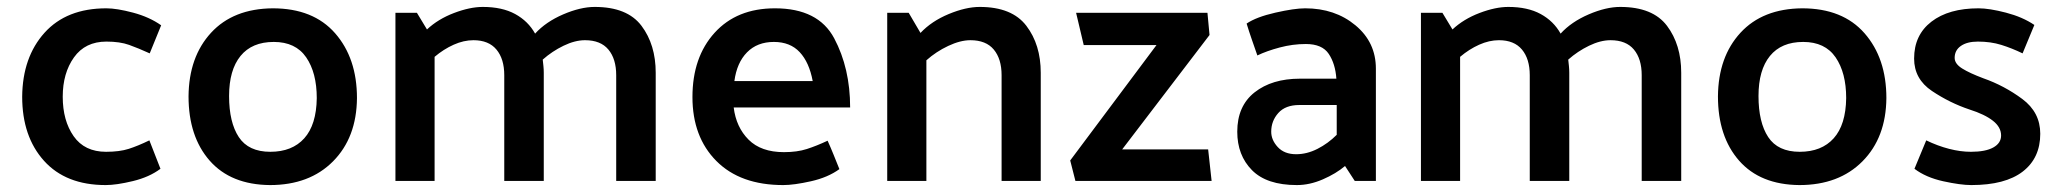

<svg xmlns="http://www.w3.org/2000/svg" viewBox="-20 -522 5944 554"><path d="M287 -402Q226 -402 193.5 -356.5Q161 -311 161 -243Q161 -174 192.5 -129Q224 -84 286 -84Q325 -84 351.5 -92.5Q378 -101 411 -117L443 -35Q411 -11 363.5 0.5Q316 12 285 12Q170 12 107 -58Q44 -128 44 -243Q45 -357 108.5 -427.5Q172 -498 287 -498Q317 -498 364 -485.5Q411 -473 445 -449L412 -368Q379 -383 352.5 -392.5Q326 -402 287 -402Z M759 12Q646 11 585 -58.5Q524 -128 524 -244Q525 -358 589 -427.5Q653 -497 767 -498Q884 -498 947 -426Q1010 -354 1010 -239Q1009 -125 941 -56.5Q873 12 759 12ZM894 -239Q894 -312 863.5 -356.5Q833 -401 770 -401Q707 -401 674 -360.5Q641 -320 641 -245Q641 -169 669 -126.5Q697 -84 760 -84Q823 -84 858 -123Q893 -162 894 -239Z M1524 -425Q1555 -459 1605 -480.5Q1655 -502 1696 -502Q1790 -502 1831 -447.5Q1872 -393 1872 -312V0H1758V-305Q1758 -352 1735.5 -379Q1713 -406 1668 -406Q1639 -406 1606 -390Q1573 -374 1546 -350Q1547 -341 1548 -331.5Q1549 -322 1549 -312V0H1435V-305Q1435 -352 1412.5 -379Q1390 -406 1346 -406Q1318 -406 1289 -393Q1260 -380 1234 -358V0H1121V-485H1183L1212 -437Q1244 -467 1290 -484.5Q1336 -502 1373 -502Q1429 -502 1466.5 -481.5Q1504 -461 1524 -425Z M2433 -212H2097Q2104 -155 2140 -119Q2176 -83 2242 -83Q2280 -83 2308 -92Q2336 -101 2368 -116Q2377 -96 2385.5 -75Q2394 -54 2402 -34Q2369 -10 2320 1Q2271 12 2240 12Q2116 12 2047 -57.5Q1978 -127 1978 -242Q1978 -357 2042 -427.5Q2106 -498 2216 -498Q2341 -498 2387 -411.5Q2433 -325 2433 -212ZM2325 -288Q2315 -342 2287.5 -371.5Q2260 -401 2213 -401Q2165 -401 2135.5 -371Q2106 -341 2099 -288Z M2636 -427Q2668 -461 2717.5 -481.5Q2767 -502 2807 -502Q2900 -502 2941.5 -447.5Q2983 -393 2983 -312V0H2870V-305Q2870 -352 2847.5 -379Q2825 -406 2780 -406Q2751 -406 2716 -389.5Q2681 -373 2653 -348V0H2540V-485H2602Z M3470 -421 3218 -91H3466L3476 0H3083L3068 -59L3317 -392H3107L3085 -485H3464Z M3648 -142Q3648 -118 3667 -97.5Q3686 -77 3720 -77Q3751 -77 3781.5 -92.5Q3812 -108 3837 -133V-219H3729Q3689 -219 3668.5 -196Q3648 -173 3648 -142ZM3577 -454Q3605 -473 3660 -485.5Q3715 -498 3746 -498Q3832 -498 3891 -449Q3950 -400 3950 -324V0H3889Q3882 -10 3875 -21.5Q3868 -33 3861 -43Q3835 -21 3797 -4.5Q3759 12 3722 12Q3635 12 3592.5 -31Q3550 -74 3550 -142Q3550 -216 3600 -255.5Q3650 -295 3731 -295H3836Q3833 -338 3814 -366.5Q3795 -395 3748 -395Q3710 -395 3672.5 -385Q3635 -375 3608 -362Q3600 -385 3592 -408Q3584 -431 3577 -454Z M4483 -425Q4514 -459 4564 -480.5Q4614 -502 4655 -502Q4749 -502 4790 -447.5Q4831 -393 4831 -312V0H4717V-305Q4717 -352 4694.5 -379Q4672 -406 4627 -406Q4598 -406 4565 -390Q4532 -374 4505 -350Q4506 -341 4507 -331.5Q4508 -322 4508 -312V0H4394V-305Q4394 -352 4371.5 -379Q4349 -406 4305 -406Q4277 -406 4248 -393Q4219 -380 4193 -358V0H4080V-485H4142L4171 -437Q4203 -467 4249 -484.5Q4295 -502 4332 -502Q4388 -502 4425.5 -481.5Q4463 -461 4483 -425Z M5172 12Q5059 11 4998 -58.5Q4937 -128 4937 -244Q4938 -358 5002 -427.5Q5066 -497 5180 -498Q5297 -498 5360 -426Q5423 -354 5423 -239Q5422 -125 5354 -56.5Q5286 12 5172 12ZM5307 -239Q5307 -312 5276.5 -356.5Q5246 -401 5183 -401Q5120 -401 5087 -360.5Q5054 -320 5054 -245Q5054 -169 5082 -126.5Q5110 -84 5173 -84Q5236 -84 5271 -123Q5306 -162 5307 -239Z M5816 -368Q5785 -383 5754.5 -392.5Q5724 -402 5687 -402Q5656 -402 5638 -389.5Q5620 -377 5620 -355Q5620 -338 5641.5 -324.5Q5663 -311 5703 -296Q5763 -275 5815 -236.5Q5867 -198 5867 -136Q5867 -66 5816.5 -27Q5766 12 5668 12Q5637 12 5587 1Q5537 -10 5504 -35L5538 -117Q5571 -101 5604 -92.5Q5637 -84 5667 -84Q5709 -84 5731.5 -96.5Q5754 -109 5754 -131Q5754 -155 5730.5 -173.5Q5707 -192 5663 -206Q5606 -225 5554.5 -259.5Q5503 -294 5503 -353Q5503 -421 5553 -459.5Q5603 -498 5689 -498Q5720 -498 5768 -485.5Q5816 -473 5850 -450Z"/></svg>

Font: Palanquin SemiBold
Style: Regular
Weight: 600
Designer: Pria Ravichandran
Version: Version 1.0.4